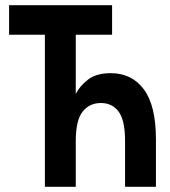

<svg xmlns="http://www.w3.org/2000/svg" viewBox="-20 -720 656 740"><path d="M153 0V-586H15V-700H412V-586H272V-358Q287 -388 319 -413Q351 -438 407 -438Q488 -438 534.5 -375.5Q581 -313 581 -183V0H462V-176Q462 -256.5 437.2 -289.8Q412.5 -323 369 -323Q325 -323 298.5 -289.8Q272 -256.5 272 -176V0Z"/></svg>

Font: Overpass Mono Light
Style: Regular
Weight: 300
Monospace: yes
Designer: Delve Withrington, Dave Bailey
Foundry: Delve Fonts LLC
Version: Version 4.000